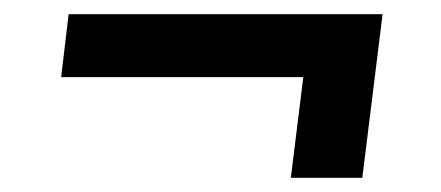

<svg xmlns="http://www.w3.org/2000/svg" viewBox="-20 -400 620 270"><path d="M489.5 -150H389L406.5 -291.5H66L76.5 -380H518Z"/></svg>

Font: Lato 2
Style: Bold Italic
Weight: 700
Italic angle: -7°
Designer: Lukasz Dziedzic with Adam Twardoch and Botio Nikoltchev
Foundry: tyPoland Lukasz Dziedzic
Version: Version 2.015; 2015-08-06; http://www.latofonts.com/